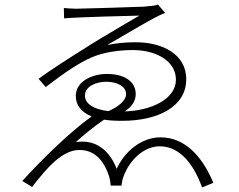

<svg xmlns="http://www.w3.org/2000/svg" viewBox="-20 -778 1040 836"><path d="M909 18C860 -99 784 -180 679 -180C596 -180 523 -119 488 -43C459 -119 399 -174 310 -159C338 -185 391 -229 433 -257C457 -253 483 -252 513 -252C665 -252 791 -312 791 -433C791 -541 689 -594 571 -594C532 -594 489 -591 447 -582C527 -628 653 -705 699 -722L668 -758C659 -754 634 -751 606 -749C559 -747 334 -740 311 -740C292 -740 274 -742 258 -743L259 -698C325 -704 549 -709 587 -710C545 -686 492 -655 436 -621L427 -616C408 -604 389 -593 370 -581L361 -575C279 -524 200 -473 148 -435L179 -399C263 -463 323 -504 379 -528C433 -552 503 -560 559 -560C659 -560 746 -513 746 -431C746 -347 639 -296 523 -293C553 -312 571 -338 571 -368C571 -424 521 -456 445 -456C379 -456 310 -422 310 -361C310 -322 331 -291 379 -271C289 -207 168 -90 77 10L120 36C182 -45 251 -125 325 -125C388 -125 430 -86 455 -10C459 2 461 19 462 30H509C510 20 513 2 518 -10C546 -86 610 -141 675 -141C752 -141 816 -82 860 38L909 18ZM350 -363C350 -403 401 -422 442 -422C489 -422 529 -403 529 -368C529 -340 494 -312 452 -294C383 -303 354 -327 350 -356V-362V-363Z"/></svg>

Font: Glow Sans SC Normal Light
Style: Regular
Weight: 300
Designer: Ryoko NISHIZUKA (kana, bopomofo & ideographs); Paul D. Hunt (Latin, Greek & Cyrillic); Sandoll Communications, Soo-young
Version: Version 0.93